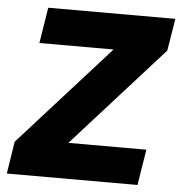

<svg xmlns="http://www.w3.org/2000/svg" viewBox="-51 -754 754 802"><g transform="rotate(5 326.0 -352.5)"><path d="M7 0 28 -135 406 -555H95L119 -705H652L630 -570L252 -150H579L555 0Z"/></g></svg>

Font: Mulish Black
Style: Italic
Weight: 900
Italic angle: -9°
Designer: Vernon Adams
Foundry: Vernon Adams
Version: Version 3.603; ttfautohint (v1.8.3)